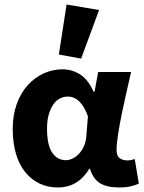

<svg xmlns="http://www.w3.org/2000/svg" viewBox="-20 -813 635 845"><path d="M235 12Q190 12 153.5 -5.5Q117 -23 90.5 -56Q64 -89 50 -137Q36 -185 36 -246Q36 -307 54 -356Q72 -405 102.5 -438.5Q133 -472 172.5 -490Q212 -508 255 -508Q297 -508 332.5 -485.5Q368 -463 392 -409H396L412 -496H557Q547 -453 536 -404.5Q525 -356 515.5 -309.5Q506 -263 499.5 -221.5Q493 -180 493 -152Q493 -127 506.5 -117Q520 -107 541 -107Q556 -107 573 -113L591 -5Q577 2 555.5 7Q534 12 504 12Q451 12 420.5 -6.5Q390 -25 376 -70H373Q323 12 235 12ZM270 -108Q286 -108 302 -116.5Q318 -125 330.5 -139.5Q343 -154 351 -173.5Q359 -193 360 -215L367 -301Q336 -388 278 -388Q261 -388 244.5 -380Q228 -372 215.5 -354.5Q203 -337 195 -310.5Q187 -284 187 -247Q187 -175 209.5 -141.5Q232 -108 270 -108ZM239 -573 273 -793 416 -769 337 -555Z"/></svg>

Font: hySource Sans Pro
Style: Bold
Weight: 700
Designer: Paul D. Hunt
Foundry: Adobe Systems Incorporated
Version: Version 2.021;PS 2.000;hotconv 1.0.86;makeotf.lib2.5.63406